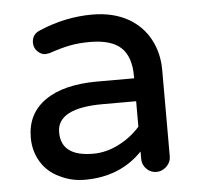

<svg xmlns="http://www.w3.org/2000/svg" viewBox="-43 -583 636 609"><g transform="rotate(-5 274.5 -278.0)"><path d="M204 -18Q161 -18 125 -36Q87 -53 65.5 -87.5Q44 -122 44 -166Q44 -242 103 -283.5Q162 -325 270 -325H387V-332Q387 -394 356 -423Q325 -452 257 -452Q222 -452 193.5 -446.5Q165 -441 127 -428L114 -426Q100 -426 88.5 -437.5Q77 -449 77 -465Q77 -493 104 -503Q186 -538 272 -538Q339 -538 388 -510Q432 -484 455 -440.5Q478 -397 478 -344V-68Q478 -50 464 -36.5Q450 -23 432 -23Q413 -23 400 -36.5Q387 -50 387 -68V-92Q316 -18 204 -18ZM237 -98Q279 -98 319 -118.5Q359 -139 387 -171V-252H281Q135 -252 135 -175Q135 -98 237 -98Z"/></g></svg>

Font: Huninn
Style: Regular
Weight: 400
Designer: justfont
Foundry: justfont
Version: Version 1.003